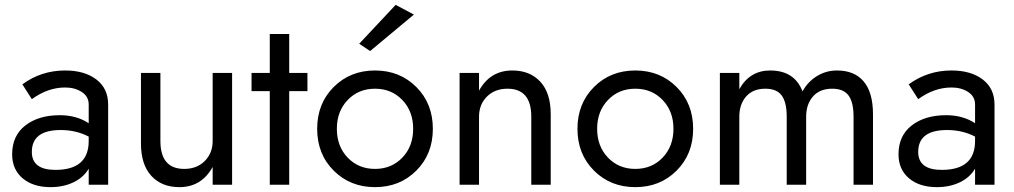

<svg xmlns="http://www.w3.org/2000/svg" viewBox="-20 -760 4172 790"><path d="M111 -352 72 -413Q150 -470 248 -470Q328 -470 376.5 -433Q425 -396 425 -330V0H345V-66Q324 -30 282.5 -10Q241 10 188 10Q116 10 73 -26.5Q30 -63 30 -125Q30 -202 84.5 -244Q139 -286 226 -286Q295 -286 345 -253V-330Q345 -363 316.5 -381.5Q288 -400 248 -400Q177 -400 111 -352ZM111 -135Q111 -61 208 -61Q345 -61 345 -180V-198Q293 -225 230 -225Q111 -225 111 -135Z M640 -180Q640 -65 738 -65Q790 -65 822.5 -97.5Q855 -130 855 -180V-460H935V0H855V-73Q809 10 718 10Q645 10 602.5 -36.5Q560 -83 560 -170V-460H640Z M1090 -620H1170V-460H1245V-385H1170V0H1090V-385H1015V-460H1090Z M1683 -700 1503 -550 1458 -580 1608 -740ZM1410.5 -348.5Q1366 -302 1366 -230Q1366 -158 1410.5 -111.5Q1455 -65 1523 -65Q1591 -65 1635.5 -111.5Q1680 -158 1680 -230Q1680 -302 1635.5 -348.5Q1591 -395 1523 -395Q1455 -395 1410.5 -348.5ZM1353 -58Q1285 -126 1285 -230Q1285 -334 1353 -402Q1421 -470 1523 -470Q1625 -470 1693 -402Q1761 -334 1761 -230Q1761 -126 1693 -58Q1625 10 1523 10Q1421 10 1353 -58Z M2166 -280Q2166 -395 2068 -395Q2016 -395 1983.5 -362.5Q1951 -330 1951 -280V0H1871V-460H1951V-387Q1997 -470 2088 -470Q2161 -470 2203.5 -423.5Q2246 -377 2246 -290V0H2166Z M2481.5 -348.5Q2437 -302 2437 -230Q2437 -158 2481.5 -111.5Q2526 -65 2594 -65Q2662 -65 2706.5 -111.5Q2751 -158 2751 -230Q2751 -302 2706.5 -348.5Q2662 -395 2594 -395Q2526 -395 2481.5 -348.5ZM2424 -58Q2356 -126 2356 -230Q2356 -334 2424 -402Q2492 -470 2594 -470Q2696 -470 2764 -402Q2832 -334 2832 -230Q2832 -126 2764 -58Q2696 10 2594 10Q2492 10 2424 -58Z M3572 -290V0H3492V-280Q3492 -339 3471.5 -367Q3451 -395 3404 -395Q3353 -395 3325 -363Q3297 -331 3297 -280V0H3217V-280Q3217 -339 3196.5 -367Q3176 -395 3129 -395Q3078 -395 3050 -363Q3022 -331 3022 -280V0H2942V-460H3022V-393Q3065 -470 3149 -470Q3249 -470 3282 -384Q3304 -424 3341.5 -447Q3379 -470 3424 -470Q3496 -470 3534 -424.5Q3572 -379 3572 -290Z M3758 -352 3719 -413Q3797 -470 3895 -470Q3975 -470 4023.5 -433Q4072 -396 4072 -330V0H3992V-66Q3971 -30 3929.5 -10Q3888 10 3835 10Q3763 10 3720 -26.5Q3677 -63 3677 -125Q3677 -202 3731.5 -244Q3786 -286 3873 -286Q3942 -286 3992 -253V-330Q3992 -363 3963.5 -381.5Q3935 -400 3895 -400Q3824 -400 3758 -352ZM3758 -135Q3758 -61 3855 -61Q3992 -61 3992 -180V-198Q3940 -225 3877 -225Q3758 -225 3758 -135Z"/></svg>

Font: renner_400book
Style: Book
Weight: 400
Version: Version 003.000 ; ttfautohint (v0.97) -l 8 -r 50 -G 200 -x 1